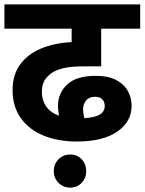

<svg xmlns="http://www.w3.org/2000/svg" viewBox="-20 -642 656 871"><path d="M329 0Q242 0 176 -27.5Q110 -55 73.5 -107.5Q37 -160 37 -233Q37 -302 71 -349Q105 -396 165.5 -421.5Q226 -447 305 -451V-512H0V-622H616V-512H439V-341H358Q300 -341 267 -332.5Q234 -324 216 -312Q194 -297 182 -277Q170 -257 170 -225Q170 -187 189.5 -159Q209 -131 248 -117Q243 -139 243 -162Q243 -220 285 -259Q327 -298 415 -298Q471 -298 507 -279Q543 -260 560 -229Q577 -198 577 -162Q577 -90 512 -45Q447 0 329 0ZM357 -147Q357 -127 363 -106Q411 -109 433 -122.5Q455 -136 455 -161Q455 -181 443.5 -192Q432 -203 412 -203Q384 -203 370.5 -186Q357 -169 357 -147ZM224 134Q224 102 245.5 80.5Q267 59 298 59Q330 59 350.5 80.5Q371 102 371 134Q371 166 350.5 187.5Q330 209 298 209Q267 209 245.5 187.5Q224 166 224 134Z"/></svg>

Font: Noto Sans Devanagari UI
Style: Bold
Weight: 700
Designer: Jelle Bosma - Monotype Design Team
Foundry: Monotype Imaging Inc.
Version: Version 2.004; ttfautohint (v1.8.4.7-5d5b)